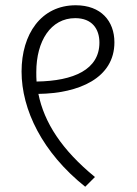

<svg xmlns="http://www.w3.org/2000/svg" viewBox="-20 -702 519 730"><path d="M415 -541C415 -622 364 -682 268 -682C136 -682 62 -572 62 -430C62 -285 141 -122 304 8L341 -29C215 -132 148 -236 126 -345C280 -347 415 -405 415 -541ZM119 -392C118 -404 118 -416 118 -428C118 -546 173 -633 266 -633C330 -633 358 -592 358 -540C358 -438 261 -394 119 -392Z"/></svg>

Font: FiraGO Light
Style: Regular
Weight: 300
Designer: bBox Type
Foundry: bBox Type GmbH
Version: Version 1.001;PS 001.001;hotconv 1.0.88;makeotf.lib2.5.64775